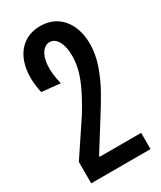

<svg xmlns="http://www.w3.org/2000/svg" viewBox="-174 -736 672 799"><g transform="rotate(-30 162.0 -336.5)"><path d="M18 -102.7 126.3 -265.3Q172 -339.7 193.5 -393.8Q215 -448 215 -500Q215 -543 200.3 -569.3Q185.7 -595.7 161.3 -595.7Q140.7 -595.7 125.5 -576Q110.3 -556.3 106.8 -517.5Q103.3 -478.7 116.7 -423.7L27.7 -433Q12.3 -502.3 24.2 -557Q36 -611.7 71.8 -642.3Q107.7 -673 160.3 -673Q206 -673 238.2 -651.2Q270.3 -629.3 287.2 -591.7Q304 -554 304 -506.7Q304 -456 285.8 -404.5Q267.7 -353 242.5 -308.2Q217.3 -263.3 182.3 -208.3L103.7 -83V-78H303V0H18Z"/></g></svg>

Font: Bricolage Grotesque 96pt Condensed ExBd
Style: Regular
Weight: 800
Width: 3
Designer: Mathieu Triay
Foundry: Atelier Triay
Version: Version 1.001;Glyphs 3.2 (3207)